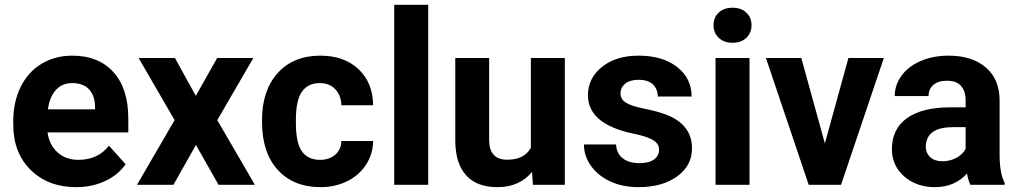

<svg xmlns="http://www.w3.org/2000/svg" viewBox="-20 -770 4239 800"><path d="M297.4 9.8Q181.2 9.8 108.2 -61.5Q35.2 -132.8 35.2 -251.5V-265.1Q35.2 -344.7 65.9 -407.5Q96.7 -470.2 153.1 -504.2Q209.5 -538.1 281.7 -538.1Q390.1 -538.1 452.4 -469.7Q514.6 -401.4 514.6 -275.9V-218.3H178.2Q185.1 -166.5 219.5 -135.3Q253.9 -104 306.6 -104Q388.2 -104 434.1 -163.1L503.4 -85.4Q471.7 -40.5 417.5 -15.4Q363.3 9.8 297.4 9.8ZM281.2 -423.8Q239.3 -423.8 213.1 -395.5Q187 -367.2 179.7 -314.5H376V-325.7Q375 -372.6 350.6 -398.2Q326.2 -423.8 281.2 -423.8Z M795.9 -370.6 884.8 -528.3H1035.6L885.3 -269.5L1042 0H890.6L796.4 -166L702.6 0H550.8L707.5 -269.5L557.6 -528.3H709Z M1313.5 -104Q1352.5 -104 1377 -125.5Q1401.4 -147 1402.3 -182.6H1534.7Q1534.2 -128.9 1505.4 -84.2Q1476.6 -39.6 1426.5 -14.9Q1376.5 9.8 1315.9 9.8Q1202.6 9.8 1137.2 -62.3Q1071.8 -134.3 1071.8 -261.2V-270.5Q1071.8 -392.6 1136.7 -465.3Q1201.7 -538.1 1314.9 -538.1Q1414.1 -538.1 1473.9 -481.7Q1533.7 -425.3 1534.7 -331.5H1402.3Q1401.4 -372.6 1377 -398.2Q1352.5 -423.8 1312.5 -423.8Q1263.2 -423.8 1238 -387.9Q1212.9 -352.1 1212.9 -271.5V-256.8Q1212.9 -175.3 1237.8 -139.6Q1262.7 -104 1313.5 -104Z M1764.2 0H1622.6V-750H1764.2Z M2196.8 -53.7Q2144.5 9.8 2052.2 9.8Q1967.3 9.8 1922.6 -39.1Q1877.9 -87.9 1877 -182.1V-528.3H2018.1V-187Q2018.1 -104.5 2093.3 -104.5Q2165 -104.5 2191.9 -154.3V-528.3H2333.5V0H2200.7Z M2726.1 -146Q2726.1 -171.9 2700.4 -186.8Q2674.8 -201.7 2618.2 -213.4Q2429.7 -252.9 2429.7 -373.5Q2429.7 -443.8 2488 -491Q2546.4 -538.1 2640.6 -538.1Q2741.2 -538.1 2801.5 -490.7Q2861.8 -443.4 2861.8 -367.7H2720.7Q2720.7 -397.9 2701.2 -417.7Q2681.6 -437.5 2640.1 -437.5Q2604.5 -437.5 2585 -421.4Q2565.4 -405.3 2565.4 -380.4Q2565.4 -356.9 2587.6 -342.5Q2609.9 -328.1 2662.6 -317.6Q2715.3 -307.1 2751.5 -293.9Q2863.3 -252.9 2863.3 -151.9Q2863.3 -79.6 2801.3 -34.9Q2739.3 9.8 2641.1 9.8Q2574.7 9.8 2523.2 -13.9Q2471.7 -37.6 2442.4 -78.9Q2413.1 -120.1 2413.1 -168H2546.9Q2548.8 -130.4 2574.7 -110.4Q2600.6 -90.3 2644 -90.3Q2684.6 -90.3 2705.3 -105.7Q2726.1 -121.1 2726.1 -146Z M3103 0H2961.4V-528.3H3103ZM2953.1 -665Q2953.1 -696.8 2974.4 -717.3Q2995.6 -737.8 3032.2 -737.8Q3068.4 -737.8 3089.8 -717.3Q3111.3 -696.8 3111.3 -665Q3111.3 -632.8 3089.6 -612.3Q3067.9 -591.8 3032.2 -591.8Q2996.6 -591.8 2974.9 -612.3Q2953.1 -632.8 2953.1 -665Z M3417 -172.4 3515.1 -528.3H3662.6L3484.4 0H3349.6L3171.4 -528.3H3318.8Z M4023.4 0Q4013.7 -19 4009.3 -47.4Q3958 9.8 3876 9.8Q3798.3 9.8 3747.3 -35.2Q3696.3 -80.1 3696.3 -148.4Q3696.3 -232.4 3758.5 -277.3Q3820.8 -322.3 3938.5 -322.8H4003.4V-353Q4003.4 -389.6 3984.6 -411.6Q3965.8 -433.6 3925.3 -433.6Q3889.6 -433.6 3869.4 -416.5Q3849.1 -399.4 3849.1 -369.6H3708Q3708 -415.5 3736.3 -454.6Q3764.6 -493.7 3816.4 -515.9Q3868.2 -538.1 3932.6 -538.1Q4030.3 -538.1 4087.6 -489Q4145 -439.9 4145 -351.1V-122.1Q4145.5 -46.9 4166 -8.3V0ZM3906.7 -98.1Q3938 -98.1 3964.4 -112.1Q3990.7 -126 4003.4 -149.4V-240.2H3950.7Q3844.7 -240.2 3837.9 -167L3837.4 -158.7Q3837.4 -132.3 3856 -115.2Q3874.5 -98.1 3906.7 -98.1Z"/></svg>

Font: RobotoDraft
Style: Bold
Weight: 700
Version: Version 2.001150; 2014